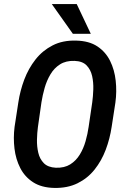

<svg xmlns="http://www.w3.org/2000/svg" viewBox="-20 -922 624 952"><path d="M552.2 -413.6 533.7 -293.5Q524.9 -234.4 504.2 -179.4Q483.4 -124.5 449 -81.3Q414.6 -38.1 364.7 -13.4Q314.9 11.2 248.5 9.8Q185.5 8.3 144.3 -18.3Q103 -44.9 80.6 -88.6Q58.1 -132.3 51.8 -185.3Q45.4 -238.3 52.2 -292.5L70.8 -413.6Q79.6 -472.2 100.3 -527.3Q121.1 -582.5 156 -627Q190.9 -671.4 241 -697Q291 -722.7 357.9 -720.7Q421.9 -719.2 462.9 -691.9Q503.9 -664.6 525.9 -620.1Q547.9 -575.7 553.7 -521.7Q559.6 -467.8 552.2 -413.6ZM419.4 -292.5 437.5 -415.5Q441.4 -444.3 442.6 -478.8Q443.8 -513.2 436.8 -544.9Q429.7 -576.7 409.4 -597.7Q389.2 -618.7 349.6 -620.1Q307.1 -621.6 277.8 -603Q248.5 -584.5 230 -553.2Q211.4 -522 201.2 -485.6Q190.9 -449.2 185.5 -414.6L168 -292Q164.1 -263.7 163.3 -229.5Q162.6 -195.3 169.9 -164.3Q177.2 -133.3 197.5 -112.8Q217.8 -92.3 256.8 -90.3Q299.3 -88.9 328.1 -106.9Q356.9 -125 375.5 -155.3Q394 -185.5 404.3 -221.9Q414.6 -258.3 419.4 -292.5ZM360.4 -901.9 430.2 -754.4H341.3L236.8 -901.9Z"/></svg>

Font: Roboto Condensed Medium
Style: Italic
Weight: 500
Italic angle: -12°
Designer: Christian Robertson
Foundry: Google
Version: Version 3.0; 2020